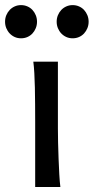

<svg xmlns="http://www.w3.org/2000/svg" viewBox="-47 -743 372 763"><path d="M183.1 -231.9Q183.1 -208.5 183.8 -176.5Q184.6 -144.5 185.8 -111.8Q187 -79.1 188.7 -49.3Q190.4 -19.5 192.9 0H92.8V-258.8Q92.8 -294.4 92.5 -329.1Q92.3 -363.8 91.6 -394.8Q90.8 -425.8 89.4 -452.4Q87.9 -479 85.4 -498H183.1ZM-26.9 -656.7Q-26.9 -670.4 -22 -682.4Q-17.1 -694.3 -8.5 -703.4Q0 -712.4 11.5 -717.5Q22.9 -722.7 36.6 -722.7Q50.3 -722.7 62 -717.5Q73.7 -712.4 82 -703.4Q90.3 -694.3 95.2 -682.4Q100.1 -670.4 100.1 -656.7Q100.1 -643.1 95.2 -631.1Q90.3 -619.1 82 -610.1Q73.7 -601.1 62 -595.9Q50.3 -590.8 36.6 -590.8Q22.9 -590.8 11.5 -595.9Q0 -601.1 -8.5 -610.1Q-17.1 -619.1 -22 -631.1Q-26.9 -643.1 -26.9 -656.7ZM178.2 -656.7Q178.2 -670.4 183.1 -682.4Q188 -694.3 196.5 -703.4Q205.1 -712.4 216.6 -717.5Q228 -722.7 241.7 -722.7Q255.4 -722.7 267.1 -717.5Q278.8 -712.4 287.1 -703.4Q295.4 -694.3 300.3 -682.4Q305.2 -670.4 305.2 -656.7Q305.2 -643.1 300.3 -631.1Q295.4 -619.1 287.1 -610.1Q278.8 -601.1 267.1 -595.9Q255.4 -590.8 241.7 -590.8Q228 -590.8 216.6 -595.9Q205.1 -601.1 196.5 -610.1Q188 -619.1 183.1 -631.1Q178.2 -643.1 178.2 -656.7Z"/></svg>

Font: Andika Viet
Style: Regular
Weight: 400
Designer: Victor Gaultney, Annie Olsen, Julie Remington, Don Collingsworth, Eric Hays, Becca Hirsbrunner
Foundry: SIL International
Version: Version 5.000